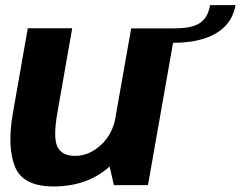

<svg xmlns="http://www.w3.org/2000/svg" viewBox="-20 -700 910 726"><path d="M410.5 0H539.5L644 -592.5H476L388.5 -97ZM253 -593H85L28.5 -271Q6.5 -145 36.5 -70Q66.5 5 182.5 5Q311.5 5 395.8 -71.5Q480 -148 494 -226L418 -261Q406.5 -192.5 361.5 -151.5Q316.5 -110.5 264 -110.5Q214 -110.5 197 -145.5Q180 -180.5 198 -279.5ZM643 -593 634 -538Q700.5 -538 750.5 -553.8Q800.5 -569.5 831.2 -601Q862 -632.5 870.5 -680.5H774.5Q769 -649 754 -629.8Q739 -610.5 712.2 -601.8Q685.5 -593 643 -593Z"/></svg>

Font: Anybody
Style: Bold Italic
Weight: 700
Italic angle: -10°
Designer: Tyler Finck
Foundry: Etcetera Type Company
Version: Version 1.113;gftools[0.9.25]